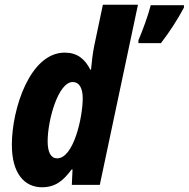

<svg xmlns="http://www.w3.org/2000/svg" viewBox="-20 -780 796 810"><path d="M564 -598H659C696 -646 730 -699 756 -748V-758H616C604 -712 583 -655 564 -610ZM221 -112C195 -112 181 -137 181 -184C181 -272 225 -434 287 -434C314 -434 329 -409 329 -365C329 -286 291 -112 221 -112ZM157 10C215 10 248 -19 282 -65H286L283 0H401L562 -760H414L378 -589C371 -557 366 -509 364 -486H361C338 -532 305 -558 253 -558C106 -558 30 -320 30 -169C30 -47 84 10 157 10Z"/></svg>

Font: Noto Sans Display SemiCondensed Extra
Style: Italic
Weight: 800
Width: 4
Italic angle: -12°
Designer: Monotype Design Team
Foundry: Monotype Imaging Inc.
Version: Version 1.900